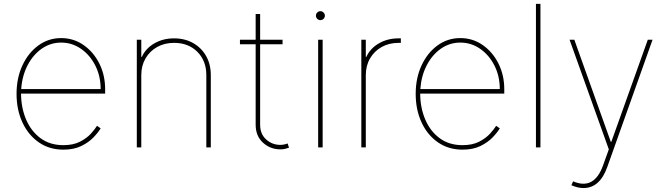

<svg xmlns="http://www.w3.org/2000/svg" viewBox="-20 -747 3378 973"><path d="M301.1 11.4Q229.8 11.4 176.3 -25.9Q122.9 -63.2 93.4 -127.1Q63.9 -191.1 63.9 -271.3Q63.9 -351.6 93.6 -415.5Q123.2 -479.4 174.4 -516.7Q225.5 -554 289.8 -554Q353.3 -554 403.8 -518.6Q454.2 -483.3 483.5 -424.7Q512.8 -366.1 512.8 -295.5V-272.7H86.6Q87 -201.3 112 -142Q137.1 -82.7 184.8 -47.1Q232.6 -11.4 301.1 -11.4Q351.6 -11.4 385.8 -29.1Q420.1 -46.9 440.9 -70Q461.6 -93 471.6 -109.4L490.1 -96.6Q478 -76 453.8 -50.8Q429.7 -25.6 392 -7.1Q354.4 11.4 301.1 11.4ZM87.4 -295.5H490.1Q490.1 -361.2 463.1 -414.6Q436.1 -468 390.6 -499.6Q345.2 -531.2 289.8 -531.2Q236.2 -531.2 191.9 -500.5Q147.7 -469.8 120 -416.5Q92.3 -363.3 87.4 -295.5Z M696 -366.5V0H673.3V-545.5H696V-458.8H698.9Q718 -501.4 761.9 -527Q805.8 -552.6 862.2 -552.6Q916.9 -552.6 958.8 -528.8Q1000.7 -505 1024.5 -463.1Q1048.3 -421.2 1048.3 -366.5V0H1025.6V-366.5Q1025.6 -438.9 980.1 -484.4Q934.7 -529.8 862.2 -529.8Q813.9 -529.8 776.5 -508.9Q739 -487.9 717.5 -451Q696 -414.1 696 -366.5Z M1411.9 -545.5V-522.7H1298.3V-115.1Q1298.3 -67.5 1329 -40.1Q1359.7 -12.8 1400.6 -12.8Q1418.3 -12.8 1437.5 -19.9L1444.6 1.4Q1433.9 5.3 1423.7 7.6Q1413.4 9.9 1400.6 9.9Q1350.1 9.9 1312.9 -23.8Q1275.6 -57.5 1275.6 -115.1V-522.7H1196V-545.5H1275.6V-676.1H1298.3V-545.5Z M1592.3 0V-545.5H1615.1V0ZM1603.7 -644.9Q1594.5 -644.9 1587.7 -651.6Q1581 -658.4 1581 -667.6Q1581 -676.8 1587.7 -683.6Q1594.5 -690.3 1603.7 -690.3Q1612.9 -690.3 1619.7 -683.6Q1626.4 -676.8 1626.4 -667.6Q1626.4 -658.4 1619.7 -651.6Q1612.9 -644.9 1603.7 -644.9Z M1811.1 0V-545.5H1833.8V-458.8H1836.6Q1855.8 -501.4 1899.7 -527Q1943.5 -552.6 2000 -552.6H2011.4V-529.8H2000Q1951.7 -529.8 1914.2 -508.9Q1876.8 -487.9 1855.3 -451Q1833.8 -414.1 1833.8 -366.5V0Z M2323.9 11.4Q2252.5 11.4 2199 -25.9Q2145.6 -63.2 2116.1 -127.1Q2086.6 -191.1 2086.6 -271.3Q2086.6 -351.6 2116.3 -415.5Q2146 -479.4 2197.1 -516.7Q2248.2 -554 2312.5 -554Q2376.1 -554 2426.5 -518.6Q2476.9 -483.3 2506.2 -424.7Q2535.5 -366.1 2535.5 -295.5V-272.7H2109.4Q2109.7 -201.3 2134.8 -142Q2159.8 -82.7 2207.6 -47.1Q2255.3 -11.4 2323.9 -11.4Q2374.3 -11.4 2408.6 -29.1Q2442.8 -46.9 2463.6 -70Q2484.4 -93 2494.3 -109.4L2512.8 -96.6Q2500.7 -76 2476.6 -50.8Q2452.4 -25.6 2414.8 -7.1Q2377.1 11.4 2323.9 11.4ZM2110.1 -295.5H2512.8Q2512.8 -361.2 2485.8 -414.6Q2458.8 -468 2413.4 -499.6Q2367.9 -531.2 2312.5 -531.2Q2258.9 -531.2 2214.7 -500.5Q2170.5 -469.8 2142.8 -416.5Q2115.1 -363.3 2110.1 -295.5Z M2718.8 -727.3V0H2696V-727.3Z M2936.8 206Q2908.4 206 2875.7 191.8L2884.2 171.9Q2990.8 217.7 3036.2 90.9L3065.3 9.9L2866.5 -545.5H2890.6L3075.3 -28.4H3078.1L3262.8 -545.5H3286.9L3057.5 99.4Q3019.5 206 2936.8 206Z"/></svg>

Font: Inter Thin BETA
Style: Regular
Weight: 100
Designer: Rasmus Andersson
Foundry: rsms
Version: Version 3.011;git-f93a4a705